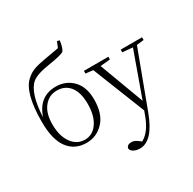

<svg xmlns="http://www.w3.org/2000/svg" viewBox="-227 -1061 1576 1567"><g transform="rotate(-30 561.0 -277.5)"><path d="M302.7 -15.6Q376 -15.6 421.4 -82Q466.8 -148.4 466.8 -256.8Q466.8 -366.2 422.4 -422.4Q377.9 -478.5 301.8 -478.5Q227.5 -478.5 180.2 -419.9Q132.8 -361.3 132.8 -257.8Q132.8 -146.5 180.2 -81.1Q227.5 -15.6 302.7 -15.6ZM504.9 -827.1 528.3 -821.3Q517.6 -749 500 -730.5Q482.4 -712.9 357.4 -693.4Q231.4 -674.8 186.5 -636.7Q106.4 -567.4 95.7 -343.8Q150.4 -510.7 309.6 -510.7Q404.3 -510.7 467.3 -446.3Q530.3 -381.8 530.3 -263.7Q530.3 -127.9 463.4 -57.1Q396.5 13.7 301.8 13.7Q191.4 13.7 129.9 -68.4Q68.4 -150.4 68.4 -316.4Q68.4 -593.8 164.1 -676.8Q198.2 -708 237.8 -722.7Q277.3 -737.3 345.7 -749Q367.2 -752.9 415 -761.2Q462.9 -769.5 483.4 -773.4Z M1122.1 -506.8V-481.4L1054.7 -473.6L858.4 51.8Q776.4 271.5 655.3 271.5Q623 271.5 598.1 258.3Q573.2 245.1 570.3 222.7Q576.2 190.4 620.1 190.4Q648.4 190.4 685.5 220.7L697.3 230.5Q775.4 190.4 823.2 61.5L838.9 18.6L643.6 -473.6L574.2 -481.4V-506.8H804.7V-481.4L711.9 -472.7L867.2 -55.7L1016.6 -472.7L920.9 -481.4V-506.8Z"/></g></svg>

Font: GenYoMin TW TTF ExtraLight
Style: Regular
Weight: 250
Version: Version 1.300